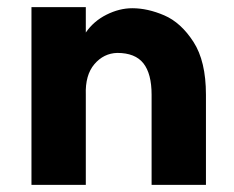

<svg xmlns="http://www.w3.org/2000/svg" viewBox="-20 -497 654 537"><path d="M308 -349Q270 -348 244 -317.5Q218 -287 220 -232V20H68V-477H220V-406Q242 -438 278 -456Q314 -474 350 -474Q393 -474 439.5 -454Q486 -434 521 -380Q556 -326 556 -232V20H404V-232Q404 -291 381 -320Q358 -349 308 -349Z"/></svg>

Font: SUITE Heavy
Style: Regular
Weight: 900
Designer: Sun
Foundry: Sun
Version: Version 2.040